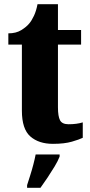

<svg xmlns="http://www.w3.org/2000/svg" viewBox="-20 -680 433 921"><path d="M234 10Q166 10 125.5 -25.5Q85 -61 85 -149V-466H20V-520Q57 -520 82 -535.5Q107 -551 120 -567Q132 -581 143 -604.5Q154 -628 160 -660H258V-536H369V-466H258V-165Q258 -122 268 -103Q278 -84 309 -84Q348 -84 377 -93V-19Q361 -11 325 -0.5Q289 10 234 10ZM110 208Q116 189 124.5 162.5Q133 136 140 109Q147 82 151 61H266V71Q258 92 242 118.5Q226 145 208 172Q190 199 174 221H110Z"/></svg>

Font: Noto Serif Hebrew Condensed Black
Style: Regular
Weight: 900
Width: 3
Designer: Monotype Design Team
Foundry: Monotype Imaging Inc.
Version: Version 2.004; ttfautohint (v1.8.4.7-5d5b)